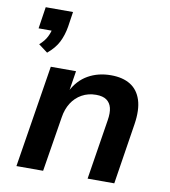

<svg xmlns="http://www.w3.org/2000/svg" viewBox="-85 -842 807 914"><g transform="rotate(10 318.5 -384.5)"><path d="M106 -557 62 -590Q86 -611 97.5 -634Q109 -657 112 -678L137 -664H46L62 -769H194L183 -696Q176 -654 159 -620.5Q142 -587 106 -557ZM56 0 135 -494H257L241 -393H238Q266 -449 314.5 -476.5Q363 -504 425 -504Q482 -504 519 -481Q556 -458 571 -411.5Q586 -365 575 -294L529 0H400L446 -290Q452 -327 446 -350.5Q440 -374 422 -387Q404 -400 371 -400Q333 -400 302.5 -383Q272 -366 253 -336Q234 -306 228 -266L185 0Z"/></g></svg>

Font: Nunito Sans 10pt
Style: Bold Italic
Weight: 700
Italic angle: -9°
Designer: Vernon Adams
Foundry: Vernon Adams
Version: Version 3.101;gftools[0.9.27]